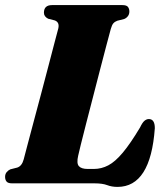

<svg xmlns="http://www.w3.org/2000/svg" viewBox="-30 -720 644 754"><path d="M341 0H17.5Q1.5 0 -4.2 -7Q-10 -14 -10 -25.5Q-10 -36.5 -3.8 -44Q2.5 -51.5 10.5 -55L38 -62Q56 -68 63 -94Q67 -109.5 77.5 -149.2Q88 -189 102.2 -242.2Q116.5 -295.5 131.8 -353Q147 -410.5 160.8 -463.2Q174.5 -516 184.8 -555Q195 -594 199 -608.5Q204.5 -633 184.5 -640L159 -646.5Q142.5 -655 142.5 -670Q142.5 -700 174.5 -700H450.5Q467 -700 472.5 -692.8Q478 -685.5 478 -675Q478 -664 472.2 -656.5Q466.5 -649 458 -645.5L430.5 -638.5Q421 -635 415.2 -628.5Q409.5 -622 405 -606Q399 -584.5 388 -542.5Q377 -500.5 363.2 -447.5Q349.5 -394.5 335.2 -339Q321 -283.5 308.2 -234.5Q295.5 -185.5 287.2 -151.5Q279 -117.5 277 -108.5Q270 -78.5 279.8 -67.5Q289.5 -56.5 314.5 -56.5H338.5Q368.5 -56.5 395.5 -70.8Q422.5 -85 452.2 -120.5Q482 -156 520 -219.5Q529 -238.5 537.2 -245.5Q545.5 -252.5 554.5 -252.5Q578 -252.5 578 -216.5Q561.5 14 431.5 14Q409 14 390.8 7Q372.5 0 341 0Z"/></svg>

Font: Fraunces 144pt Soft Black
Style: Italic
Weight: 900
Italic angle: -16°
Version: Version 1.000;[b76b70a41]